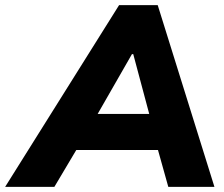

<svg xmlns="http://www.w3.org/2000/svg" viewBox="-82 -725 871 745"><path d="M0 0ZM-62 0 380 -705H530L750 0H571L531 -143H214L129 0ZM430 -515 297 -283H497L435 -515Z"/></svg>

Font: Winston ExtraBold
Style: Italic
Weight: 800
Italic angle: -9°
Designer: Original fonts by Vernon Adams / Changes by Cristiano Sobral
Foundry: Original fonts by Vernon Adams / Changes by Cristiano Sobral
Version: Version 2.503;July 17, 2020;FontCreator 13.0.0.2655 64-bit